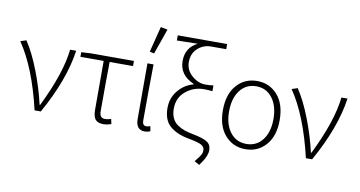

<svg xmlns="http://www.w3.org/2000/svg" viewBox="-86 -986 2623 1398"><g transform="rotate(10 1225.5 -287.0)"><path d="M200 0Q129 -304 10 -478L53 -492Q107 -411 155 -286.5Q203 -162 229 -46H233Q360 -305 378 -480H423Q392 -260 246 0Z M710 12Q668 12 650.5 -10Q633 -32 633 -82V-442H461V-476L528 -480H850V-442H677Q675 -318 675 -76Q675 -27 716 -27Q734 -27 760 -35L768 1Q739 12 710 12Z M1015 12Q950 12 950 -70V-480H995Q992 -270 992 -64Q992 -27 1021 -27Q1032 -27 1050 -33L1057 3Q1039 12 1015 12ZM952 -567 1000 -757 1051 -747 985 -559Z M1449 183 1412 162Q1443 124 1452 108Q1461 92 1461 73Q1461 48 1436.5 34.5Q1412 21 1341 8Q1252 -8 1201 -52Q1150 -96 1150 -186Q1150 -260 1195.5 -315Q1241 -370 1307 -387V-391Q1199 -438 1199 -542Q1199 -641 1286 -684Q1164 -682 1132 -681V-719H1497V-681H1385Q1329 -681 1287 -643.5Q1245 -606 1245 -542Q1245 -482 1292 -441.5Q1339 -401 1391 -401Q1426 -401 1451 -405V-362Q1428 -366 1388 -366Q1313 -366 1254.5 -318Q1196 -270 1196 -189Q1196 -149 1209.5 -119.5Q1223 -90 1249 -72.5Q1275 -55 1302.5 -45.5Q1330 -36 1368 -29Q1441 -15 1472 4.5Q1503 24 1503 66Q1503 112 1449 183Z M1550 -239Q1550 -358 1609 -425Q1668 -492 1760 -492Q1852 -492 1911 -425Q1970 -358 1970 -239Q1970 -122 1911 -55Q1852 12 1760 12Q1668 12 1609 -55Q1550 -122 1550 -239ZM1924 -239Q1924 -336 1879.5 -394.5Q1835 -453 1760 -453Q1685 -453 1640.5 -394.5Q1596 -336 1596 -239Q1596 -143 1640.5 -85Q1685 -27 1760 -27Q1835 -27 1879.5 -85Q1924 -143 1924 -239Z M2206 0Q2135 -304 2016 -478L2059 -492Q2113 -411 2161 -286.5Q2209 -162 2235 -46H2239Q2366 -305 2384 -480H2429Q2398 -260 2252 0Z"/></g></svg>

Font: Toshiba Sans Light
Style: Regular
Weight: 300
Designer: Paul D. Hunt
Foundry: Toshiba Corporation
Version: Version 2.020;PS 2.0;hotconv 1.0.86;makeotf.lib2.5.63406